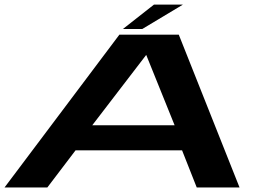

<svg xmlns="http://www.w3.org/2000/svg" viewBox="-20 -830 1186 850"><path d="M0 0 508.5 -676.5H771.5L1040.5 0H851L786 -164.5H314.5L189.5 0ZM388.5 -275.5H753L627.5 -586.5H627ZM524 -701.5 661.5 -809.5H789.5L609.5 -701.5Z"/></svg>

Font: Anybody UltraExpanded SemiBold
Style: Italic
Weight: 600
Width: 9
Italic angle: -10°
Designer: Tyler Finck
Foundry: Etcetera Type Company
Version: Version 1.010; ttfautohint (v1.8.3) -l 8 -r 50 -G 200 -x 14 